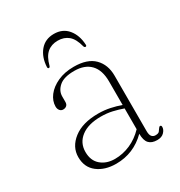

<svg xmlns="http://www.w3.org/2000/svg" viewBox="-157 -755 820 875"><g transform="rotate(-30 253.0 -317.5)"><path d="M67.5 -102.5Q67.5 -156 114.8 -192.8Q162 -229.5 244.5 -229.5Q277 -229.5 306.5 -223.2Q336 -217 361.5 -207.5V-331.5Q361.5 -391 332 -421.8Q302.5 -452.5 247.5 -452.5Q193 -452.5 167.8 -430.5Q142.5 -408.5 142.5 -379V-350Q142.5 -337.5 135.2 -331.2Q128 -325 117 -325Q106.5 -325 99.8 -333.2Q93 -341.5 93 -354Q93 -383.5 113.2 -410Q133.5 -436.5 170 -453.2Q206.5 -470 255 -470Q326.5 -470 361.5 -434.8Q396.5 -399.5 396.5 -341.5V-50Q396.5 -29.5 403.8 -21.2Q411 -13 422.5 -13Q437.5 -13 443 -19.5Q448.5 -26 452 -32Q456.5 -39.5 461.5 -39.5Q468 -39.5 468 -30.5Q468 -16.5 455.2 -3.2Q442.5 10 419 10Q390 10 375.8 -5.5Q361.5 -21 361.5 -56Q295 10 203 10Q144 10 105.8 -19.2Q67.5 -48.5 67.5 -102.5ZM107.5 -106.5Q107.5 -61 136.2 -36.5Q165 -12 209 -12Q250.5 -12 290 -29.2Q329.5 -46.5 361.5 -80V-189.5Q336.5 -198.5 308.5 -205Q280.5 -211.5 248.5 -211.5Q182 -211.5 144.8 -183Q107.5 -154.5 107.5 -106.5ZM251.5 -609.5Q218 -609.5 195.8 -590.8Q173.5 -572 162 -528.5Q160 -521.5 155 -521.5Q149 -521.5 149 -529.5Q151.5 -580.5 178.5 -612.8Q205.5 -645 251.5 -645Q297.5 -645 324.2 -612.8Q351 -580.5 353.5 -529.5Q354 -521.5 347.5 -521.5Q342.5 -521.5 340 -528.5Q329 -572 306.8 -590.8Q284.5 -609.5 251.5 -609.5Z"/></g></svg>

Font: Fraunces 9pt Thin
Style: Regular
Weight: 100
Version: Version 1.000;[b76b70a41]